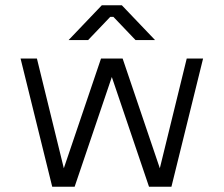

<svg xmlns="http://www.w3.org/2000/svg" viewBox="-20 -708 848 728"><path d="M178 0H263L404 -416L545 0H630L750 -486H688L586 -70L445 -486H363L222 -70L120 -486H58ZM240 -556H314L398 -644H410L494 -556H568L442 -688H366Z"/></svg>

Font: Meta Space Light
Style: Regular
Weight: 300
Designer: Meta Pool / Florian Karsten
Foundry: Meta Pool / Florian Karsten
Version: Version 2.000;Glyphs 3.1.1 (3137)